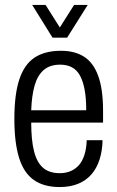

<svg xmlns="http://www.w3.org/2000/svg" viewBox="-20 -743 474 775"><path d="M221 12Q157 12 116.5 -16.5Q76 -45 57 -106Q38 -167 38 -263Q38 -362 58 -422.5Q78 -483 119.5 -510.5Q161 -538 226 -538Q282 -538 319.5 -514Q357 -490 376.5 -436.5Q396 -383 396 -295V-248H106Q106 -177 117.5 -132Q129 -87 154 -65.5Q179 -44 221 -44Q246 -44 265.5 -52.5Q285 -61 299 -77Q313 -93 321 -118.5Q329 -144 330 -177H394Q393 -133 381.5 -98Q370 -63 348.5 -38.5Q327 -14 295 -1Q263 12 221 12ZM106 -298H328Q328 -347 321.5 -381.5Q315 -416 302.5 -438.5Q290 -461 270 -471.5Q250 -482 223 -482Q181 -482 156 -460Q131 -438 119.5 -397Q108 -356 106 -298ZM110 -723H164L238 -606H205L279 -723H334L251 -591H192Z"/></svg>

Font: Archivo Condensed Light
Style: Regular
Weight: 300
Width: 3
Designer: Hector Gatti
Foundry: Omnibus-Type
Version: Version 2.001